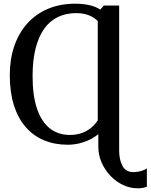

<svg xmlns="http://www.w3.org/2000/svg" viewBox="-20 -773 816 1040"><path d="M725.5 247Q685 247 647 229.2Q609 211.5 578.8 180Q548.5 148.5 530.5 107.5Q512.5 66.5 512.5 20.5V-46.5Q492.5 -29.5 465.8 -16.5Q439 -3.5 408.5 3.8Q378 11 347 11Q276 11 218 -13.2Q160 -37.5 118.5 -85.5Q77 -133.5 55 -203.8Q33 -274 33 -366Q33 -452 57.2 -523Q81.5 -594 127.5 -645.5Q173.5 -697 239.5 -725Q305.5 -753 388.5 -753Q430 -753 465.2 -744.8Q500.5 -736.5 523 -721L542.5 -743H625.5V43.5Q625.5 91.5 643.2 125.2Q661 159 700.5 159Q727 159 746.5 152.8Q766 146.5 775.5 139V238.5Q769 241 757 244Q745 247 725.5 247ZM359 -42Q386.5 -42 413.2 -49.2Q440 -56.5 464.5 -73.8Q489 -91 509.5 -121V-659Q495.5 -673 478.2 -682.5Q461 -692 439.8 -697Q418.5 -702 393 -702Q337.5 -702 293.5 -680.8Q249.5 -659.5 219.2 -617Q189 -574.5 173 -511.5Q157 -448.5 156.5 -365Q156 -256 180.5 -184.2Q205 -112.5 250.5 -77.2Q296 -42 359 -42Z"/></svg>

Font: Merriweather 20pt Medium
Style: Regular
Weight: 500
Version: Version 2.100